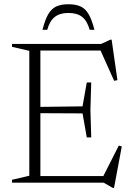

<svg xmlns="http://www.w3.org/2000/svg" viewBox="-20 -882 641 927"><path d="M38 0V-14L121.5 -33.5V-636.5L38 -656V-670H468.5L513 -690.5H519L547 -495L531 -492L465.5 -638H175V-366L378.5 -368.5L399 -484H420.5L416.5 -351L420.5 -218.5H399L378.5 -334.5L175 -335.5V-32H479L553.5 -179L568 -175L530.5 25.5H525L480.5 0ZM310.5 -819.5Q269 -819.5 244.5 -800.2Q220 -781 208 -738H185Q197.5 -787 213.2 -813.8Q229 -840.5 252.2 -851Q275.5 -861.5 310.5 -861.5Q345.5 -861.5 368.8 -851Q392 -840.5 407.8 -813.8Q423.5 -787 436 -738H413Q401 -781 376.8 -800.2Q352.5 -819.5 310.5 -819.5Z"/></svg>

Font: Newsreader Text Light
Style: Regular
Weight: 300
Designer: Hugues Gentile
Foundry: Production Type
Version: Version 1.002